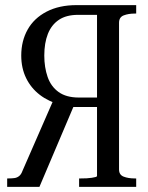

<svg xmlns="http://www.w3.org/2000/svg" viewBox="-20 -730 580 750"><path d="M272 -325 134 0H8V-33H13Q27 -33 37 -34.5Q47 -36 55 -42.5Q63 -49 68 -63L189 -340ZM359 -43V-672H285Q239 -672 210 -652.5Q181 -633 167 -597.5Q153 -562 153 -513Q153 -467 166 -429.5Q179 -392 209 -370.5Q239 -349 288 -349H377V-312H248L215 -322Q170 -333 135.5 -359.5Q101 -386 82 -425Q63 -464 63 -513Q63 -570 88 -614.5Q113 -659 162 -684.5Q211 -710 279 -710H512V-677H506Q482 -677 463.5 -670Q445 -663 445 -641V-68Q445 -47 463 -40Q481 -33 506 -33H512V0H289V-33H297Q308 -33 318.5 -33.5Q329 -34 338.5 -35.5Q348 -37 353.5 -38.5Q359 -40 359 -43Z"/></svg>

Font: Roboto Serif 120pt ExtraCondensed
Style: Regular
Weight: 400
Width: 2
Designer: Greg Gazdowicz
Foundry: Commercial Type
Version: Version 1.008